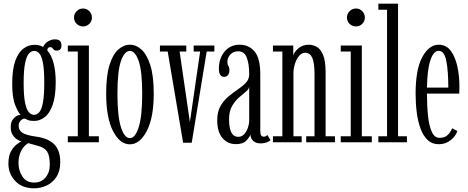

<svg xmlns="http://www.w3.org/2000/svg" viewBox="-20 -770 2535 1039"><path d="M165 249Q99.5 249 62.5 209.5Q25.5 170 25.5 115.5Q25.5 74 39.2 49.2Q53 24.5 70 11.8Q87 -1 96 -5Q90 -6 76 -13.5Q62 -21 50 -37.8Q38 -54.5 38 -83Q38 -112.5 54 -129.2Q70 -146 84 -147.5Q90.5 -148.5 92 -148Q80 -158 63 -199.2Q46 -240.5 46 -316Q46 -395 63 -441.5Q80 -488 107.5 -507.8Q135 -527.5 166.5 -527.5Q192 -528 213 -516Q222 -535 240 -546Q258 -557 276.5 -557Q296.5 -557 304.5 -548.2Q312.5 -539.5 312.5 -524.5Q312.5 -496 286.5 -496Q276 -496 271.5 -500.8Q267 -505.5 263.2 -510.2Q259.5 -515 251.5 -515Q237.5 -515 235.5 -497.5Q258.5 -472.5 270 -428.2Q281.5 -384 281.5 -325.5Q281.5 -249.5 265.2 -203.2Q249 -157 222.2 -136.2Q195.5 -115.5 164 -115.5Q142 -115.5 129.8 -121Q117.5 -126.5 115.5 -127.5Q113.5 -128 112 -128Q102 -128 91.5 -117.2Q81 -106.5 81 -89.5Q81 -65.5 100.5 -52Q120 -38.5 173 -31Q241 -22 273.5 11Q306 44 306 107Q306 156 285.2 187.5Q264.5 219 232.2 234Q200 249 165 249ZM164 -148.5Q179 -148.5 191.8 -162Q204.5 -175.5 212 -213.2Q219.5 -251 219.5 -323.5Q219.5 -393.5 212.2 -430.5Q205 -467.5 192.5 -481Q180 -494.5 165.5 -494.5Q150 -494.5 137 -480.8Q124 -467 116 -429.5Q108 -392 108 -320.5Q108 -249.5 116 -212.5Q124 -175.5 136.8 -162Q149.5 -148.5 164 -148.5ZM165 218Q203 218 226.2 190.5Q249.5 163 249.5 121.5Q249.5 72 234.8 49.8Q220 27.5 184 19Q168.5 14.5 153.8 10.5Q139 6.5 133 4.5Q107.5 19 93.8 47.8Q80 76.5 80 112Q80 152 101 185Q122 218 165 218Z M430 -627Q409 -627 394.8 -641Q380.5 -655 380.5 -675Q380.5 -695 394.8 -709.5Q409 -724 430 -724Q449 -724 463.2 -709.5Q477.5 -695 477.5 -675Q477.5 -655 463.2 -641Q449 -627 430 -627ZM347 0V-32.5H401V-491H347V-523.5H461V-32.5H515V0Z M683 11Q628.5 11 591.5 -61Q554.5 -133 554.5 -263.5Q554.5 -359 572.2 -417Q590 -475 619.5 -501.5Q649 -528 683 -528Q716.5 -528 745.8 -501.5Q775 -475 793.5 -417Q812 -359 812 -263.5Q812 -133 774.2 -61Q736.5 11 683 11ZM683 -22.5Q711.5 -22.5 730.5 -81.5Q749.5 -140.5 749.5 -263.5Q749.5 -385 730.5 -439.8Q711.5 -494.5 683 -494.5Q653.5 -494.5 634.5 -439.8Q615.5 -385 615.5 -263.5Q615.5 -140.5 634.5 -81.5Q653.5 -22.5 683 -22.5Z M971 2.5 887.5 -491H845.5V-523.5H988V-491H952L1007.5 -109.5L1063 -491H1028V-523.5H1140V-491H1098.5L1017.5 2.5Z M1256.5 10Q1212 10 1183.8 -23Q1155.5 -56 1155.5 -119.5Q1155.5 -165.5 1173 -196Q1190.5 -226.5 1216.2 -247.8Q1242 -269 1267.8 -286.5Q1293.5 -304 1311 -322.8Q1328.5 -341.5 1328.5 -368Q1328.5 -425 1315.2 -458.8Q1302 -492.5 1268.5 -492.5Q1243 -492.5 1226.8 -475.2Q1210.5 -458 1210.5 -436.5Q1210.5 -420 1216 -413Q1221.5 -406 1221.5 -389.5Q1221.5 -374 1214 -364Q1206.5 -354 1193 -354Q1164.5 -354 1164.5 -398.5Q1164.5 -453.5 1195.2 -490.8Q1226 -528 1276.5 -528Q1327 -528 1357.8 -491.2Q1388.5 -454.5 1388.5 -368V-64.5Q1388.5 -44 1393.2 -37.2Q1398 -30.5 1407 -30.5Q1414.5 -30.5 1419.5 -33.5Q1424.5 -36.5 1427 -39.5L1444 -11.5Q1438 -5 1423.5 0.5Q1409 6 1391 6Q1365 6 1350.8 -7.2Q1336.5 -20.5 1335 -41.5Q1330.5 -27.5 1312.8 -8.8Q1295 10 1256.5 10ZM1269.5 -29.5Q1289 -29.5 1302.2 -44.8Q1315.5 -60 1322 -80.2Q1328.5 -100.5 1328.5 -116V-302Q1327.5 -288 1310.8 -274.2Q1294 -260.5 1272.8 -242Q1251.5 -223.5 1235.5 -195.5Q1219.5 -167.5 1219.5 -124.5Q1219.5 -29.5 1269.5 -29.5Z M1457 0V-32.5H1508V-491H1457V-523.5H1567V-469Q1571 -487.5 1594 -507.8Q1617 -528 1651.5 -528Q1672.5 -528 1693.5 -516.8Q1714.5 -505.5 1728.2 -473.2Q1742 -441 1742 -377.5V-32.5H1792.5V0H1637V-32.5H1682V-367.5Q1682 -430.5 1669.8 -457.5Q1657.5 -484.5 1631.5 -484.5Q1613 -484.5 1598.8 -467.8Q1584.5 -451 1576.5 -426Q1568.5 -401 1568 -376.5V-32.5H1612.5V0Z M1907 -627Q1886 -627 1871.8 -641Q1857.5 -655 1857.5 -675Q1857.5 -695 1871.8 -709.5Q1886 -724 1907 -724Q1926 -724 1940.2 -709.5Q1954.5 -695 1954.5 -675Q1954.5 -655 1940.2 -641Q1926 -627 1907 -627ZM1824 0V-32.5H1878V-491H1824V-523.5H1938V-32.5H1992V0Z M2027.5 0V-32.5H2074.5V-717.5H2027.5V-750H2134V-32.5H2182V0Z M2354 10.5Q2318.5 10.5 2294.5 -12Q2270.5 -34.5 2256 -73.5Q2241.5 -112.5 2235.2 -161.5Q2229 -210.5 2229 -263Q2229 -394.5 2265.2 -461.2Q2301.5 -528 2354 -528Q2395 -528 2419.5 -494.8Q2444 -461.5 2455 -410.2Q2466 -359 2466 -305Q2466 -294.5 2465.8 -284Q2465.5 -273.5 2465 -263.5H2290.5Q2290.5 -197.5 2296.2 -143Q2302 -88.5 2316.8 -56.2Q2331.5 -24 2359 -24Q2389 -24 2404.8 -41.5Q2420.5 -59 2426.5 -76L2455 -61Q2446 -33 2418.5 -11.2Q2391 10.5 2354 10.5ZM2354 -495Q2326 -495 2309 -444Q2292 -393 2290.5 -296H2406Q2406 -385 2395.2 -440Q2384.5 -495 2354 -495Z"/></svg>

Font: Imbue 10pt Light
Style: Regular
Weight: 300
Designer: Tyler Finck
Foundry: Etcetera Type Company
Version: Version 1.102; ttfautohint (v1.8.3)